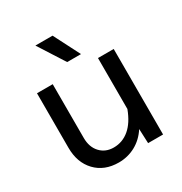

<svg xmlns="http://www.w3.org/2000/svg" viewBox="-183 -920 1016 1069"><g transform="rotate(-30 325.0 -386.0)"><path d="M392.1 -616.2H303.2L195.8 -784.2H306.2ZM171.9 -549.8V-204.1Q171.9 -145.5 204.8 -109.9Q237.8 -74.2 291 -74.2Q347.2 -74.2 391.1 -111.1Q435.1 -147.9 462.9 -222.2V-549.8H564V0H467.8L463.9 -92.8Q430.7 -41.5 381.1 -14.6Q331.5 12.2 273.9 12.2Q181.6 12.2 126.2 -45.9Q70.8 -104 70.8 -199.2V-549.8Z"/></g></svg>

Font: Azeret Mono
Style: Regular
Weight: 400
Designer: Martin Vácha
Foundry: Displaay
Version: Version 1.002